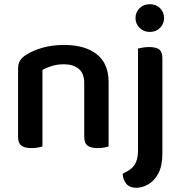

<svg xmlns="http://www.w3.org/2000/svg" viewBox="-20 -699 864 914"><path d="M497 -308V-210H381V-304Q381 -350 354.5 -371.5Q328 -393 285 -393Q253 -393 227 -385Q201 -377 182 -366V-210H66V-372Q66 -396 75.5 -411Q85 -426 106 -439Q135 -458 181.5 -471.5Q228 -485 285 -485Q385 -485 441 -440.5Q497 -396 497 -308ZM66 -260H182V-2Q174 1 160 3.5Q146 6 129 6Q97 6 81.5 -6Q66 -18 66 -47ZM381 -260H497V-2Q490 1 475.5 3.5Q461 6 444 6Q412 6 396.5 -6Q381 -18 381 -47ZM564 128Q588 117 604 104Q620 91 628.5 70Q637 49 637 15V-275H753V31Q753 91 733.5 127Q714 163 685 179Q656 195 629 195Q597 195 581 175.5Q565 156 564 128ZM625 -613Q625 -641 644.5 -660Q664 -679 693 -679Q723 -679 742 -660Q761 -641 761 -613Q761 -586 742 -566.5Q723 -547 693 -547Q664 -547 644.5 -566.5Q625 -586 625 -613ZM753 -198 637 -205V-468Q645 -470 659.5 -472.5Q674 -475 690 -475Q723 -475 738 -463.5Q753 -452 753 -421Z"/></svg>

Font: BalooTamma2SemiBold
Style: Regular
Weight: 600
Designer: Divya Kowshik, Shuchita Grover and Ek Type
Foundry: Ek Type
Version: Version 1.700